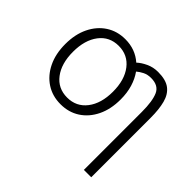

<svg xmlns="http://www.w3.org/2000/svg" viewBox="-164 -733 1124 1124"><g transform="rotate(45 398.0 -171.5)"><path d="M654 185V-295Q654 -384 634 -429Q614 -474 552 -474Q523 -474 501 -463Q479 -452 463 -438Q488 -403 501.5 -358Q515 -313 515 -259Q515 -178 485.5 -117.5Q456 -57 404.5 -23.5Q353 10 285 10Q218 10 166.5 -23.5Q115 -57 85.5 -117.5Q56 -178 56 -259Q56 -340 85.5 -400.5Q115 -461 166.5 -494.5Q218 -528 285 -528Q368 -528 427 -476Q448 -496 482 -512Q516 -528 556 -528Q621 -528 655 -502Q689 -476 702 -426.5Q715 -377 715 -307V185ZM285 -45Q361 -45 406 -103.5Q451 -162 451 -259Q451 -356 406 -414.5Q361 -473 285 -473Q209 -473 164.5 -414.5Q120 -356 120 -259Q120 -162 164.5 -103.5Q209 -45 285 -45Z"/></g></svg>

Font: Ubuntu Sans Light
Style: Regular
Weight: 300
Designer: Dalton Maag Ltd
Foundry: Dalton Maag Ltd
Version: Version 1.006; ttfautohint (v1.8.4.7-5d5b)